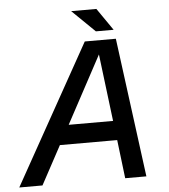

<svg xmlns="http://www.w3.org/2000/svg" viewBox="-115 -896 832 948"><g transform="rotate(-5 301.0 -422.5)"><path d="M-58 0 327 -690H481L572 0H467L444 -191H160L57 0ZM212 -287H432L391 -620ZM386 -735 273 -845H398L474 -735Z"/></g></svg>

Font: Radio Canada Big
Style: Italic
Weight: 400
Italic angle: -12°
Designer: Étienne Aubert Bonn
Foundry: Coppers and Brasses
Version: Version 1.001